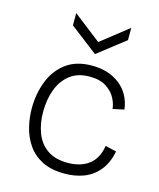

<svg xmlns="http://www.w3.org/2000/svg" viewBox="-114 -829 766 923"><g transform="rotate(15 269.5 -368.0)"><path d="M296 12Q228 12 183 -11Q138 -34 111.5 -72.5Q85 -111 73.5 -157.5Q62 -204 62 -251Q62 -323 86 -385.5Q110 -448 160.5 -486Q211 -524 290 -524Q373 -524 428.5 -480.5Q484 -437 494 -360L438 -348Q436 -373 421 -401.5Q406 -430 374.5 -450Q343 -470 292 -470Q233 -470 194.5 -440Q156 -410 137.5 -360Q119 -310 119 -250Q119 -191 137 -144Q155 -97 194 -69.5Q233 -42 296 -42Q360 -42 401 -73Q442 -104 452 -168L507 -155Q495 -94 463.5 -57Q432 -20 389 -4Q346 12 296 12ZM150 -748 288 -641 424 -748V-687L288 -581L150 -687Z"/></g></svg>

Font: Bricolage Grotesque 12pt ExtraLight
Style: Regular
Weight: 200
Designer: Mathieu Triay
Foundry: Atelier Triay
Version: Version 1.001; ttfautohint (v1.8.4.7-5d5b);gftools[0.9.33.de